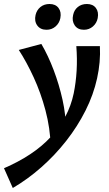

<svg xmlns="http://www.w3.org/2000/svg" viewBox="-74 -652 547 961"><path d="M-10 289 -54 190Q18 159 77 120Q136 81 180 33.5Q224 -14 253 -68.5Q282 -123 295 -185Q306 -239 309.5 -298Q313 -357 308 -421H426Q428 -381 424.5 -341Q421 -301 412 -260Q394 -178 354 -98.5Q314 -19 257.5 53Q201 125 133 185Q65 245 -10 289ZM180 82Q177 -12 153.5 -100Q130 -188 94.5 -265Q59 -342 20 -402L133 -432Q167 -374 194.5 -301.5Q222 -229 239 -152.5Q256 -76 256 -3ZM159 -503Q128 -503 112.5 -524.5Q97 -546 104 -577Q110 -602 128.5 -617Q147 -632 174 -632Q204 -632 219 -612Q234 -592 228 -561Q223 -536 204 -519.5Q185 -503 159 -503ZM346 -503Q315 -503 300 -525Q285 -547 292 -577Q297 -602 315.5 -617Q334 -632 361 -632Q391 -632 406 -612Q421 -592 415 -561Q410 -536 391 -519.5Q372 -503 346 -503Z"/></svg>

Font: Ysabeau Infant
Style: Bold Italic
Weight: 700
Italic angle: -12°
Designer: Christian Thalmann (Catharsis Fonts)
Version: Version 2.001;gftools[0.9.30]; featfreeze: ss01,ss02,lnum